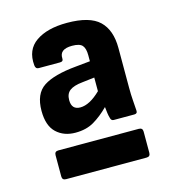

<svg xmlns="http://www.w3.org/2000/svg" viewBox="-82 -735 571 638"><g transform="rotate(-15 203.0 -416.5)"><path d="M139 -307Q99 -307 73.5 -331Q48 -355 48 -406Q48 -465 84 -488.5Q120 -512 196 -519L246 -524V-545Q246 -568 237 -578.5Q228 -589 202 -589Q158 -589 160 -557Q161 -546 149 -546H76Q65 -546 64 -559Q59 -613 98 -640Q137 -667 205 -667Q283 -667 316 -635.5Q349 -604 349 -542V-405Q349 -381 350.5 -362Q352 -343 353 -326Q354 -315 343 -315H272Q263 -315 261 -326Q259 -332 257.5 -342.5Q256 -353 255 -364Q229 -338 202.5 -322.5Q176 -307 139 -307ZM176 -384Q208 -384 246 -421V-468L204 -463Q174 -460 160 -449.5Q146 -439 146 -417Q146 -384 176 -384ZM68 -166Q55 -166 55 -179V-252Q55 -265 68 -265H345Q358 -265 358 -252V-179Q358 -166 345 -166Z"/></g></svg>

Font: Sofia Sans ExtraBold
Style: Regular
Weight: 800
Designer: Botio Nikoltchev, Ani Petrova
Foundry: lettersoup
Version: Version 4.101; ttfautohint (v1.8.4.7-5d5b)